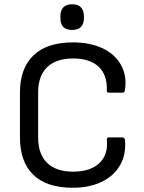

<svg xmlns="http://www.w3.org/2000/svg" viewBox="-20 -865 673 897"><path d="M316.9 -725.1Q262.2 -725.1 262.2 -779.8V-790Q262.2 -815.4 275.6 -830.3Q289.1 -845.2 316.9 -845.2Q345.2 -845.2 358.6 -830.3Q372.1 -815.4 372.1 -790V-779.8Q372.1 -754.4 358.6 -739.7Q345.2 -725.1 316.9 -725.1ZM319.8 12.2Q198.2 12.2 135.7 -48.3Q73.2 -108.9 73.2 -223.1V-432.1Q73.2 -545.9 136.5 -606.4Q199.7 -667 320.8 -667Q397.9 -667 456.1 -640.9Q514.2 -614.7 543.9 -564Q573.7 -513.2 564 -445.8Q562 -432.1 553.2 -432.1H487.8Q477.5 -432.1 479 -441.9Q481.9 -514.2 441.2 -553Q400.4 -591.8 321.8 -591.8Q242.2 -591.8 200.2 -551Q158.2 -510.3 158.2 -433.1V-222.2Q158.2 -145 200.2 -104Q242.2 -63 321.8 -63Q401.4 -63 443.8 -102.5Q486.3 -142.1 479 -212.9Q478.5 -217.3 481 -220.2Q483.4 -223.1 487.8 -223.1H551.8Q562.5 -223.1 564 -209Q569.8 -143.1 540.5 -92.5Q511.2 -42 453.9 -14.9Q396.5 12.2 319.8 12.2Z"/></svg>

Font: Sofia Sans
Style: Regular
Weight: 400
Designer: Botio Nikoltchev, Ani Petrova
Foundry: lettersoup
Version: Version 4.100